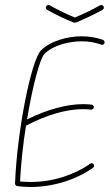

<svg xmlns="http://www.w3.org/2000/svg" viewBox="-20 -743 438 767"><path d="M103 4C197 4 289 -28 352 -73C354 -75 356 -78 356 -81C356 -86 352 -91 346 -91C344 -91 342 -90 340 -89C280 -46 193 -16 103 -16C88 -16 74 -17 60 -18C64 -91 72 -169 84 -241C166 -284 245 -307 312 -307C324 -307 334 -306 344 -305H345C350 -305 355 -310 355 -315C355 -320 351 -324 346 -325C336 -326 326 -327 312 -327C246 -327 167 -305 88 -266C110 -398 139 -509 158 -528C192 -562 255 -578 306 -578C333 -578 358 -574 384 -565C386 -564 387 -564 388 -564C394 -564 398 -568 398 -574C398 -578 395 -582 391 -584C362 -594 335 -598 306 -598C251 -598 182 -580 144 -542C106 -505 49 -229 40 -10C40 -5 44 -1 48 0C66 3 85 4 103 4ZM274 -653C278 -652 281 -652 286 -654C315 -666 354 -684 390 -704C393 -706 395 -709 395 -713C395 -718 390 -723 385 -723C383 -723 382 -722 380 -722C345 -702 308 -685 279 -673C250 -685 213 -702 178 -722C176 -722 175 -723 173 -723C168 -723 163 -718 163 -713C163 -709 165 -706 168 -704C205 -683 244 -665 274 -653Z"/></svg>

Font: Mistral SingleLine Outline
Style: Regular
Weight: 300
Designer: François Chastanet, Élisa Garzelli, Anais Alves, Morgane Autin
Foundry: institut supérieur des arts et du design Toulouse / isdaT
Version: Version 1.000;Glyphs 3.3 (3337)